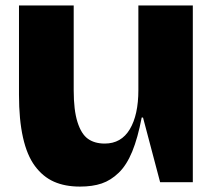

<svg xmlns="http://www.w3.org/2000/svg" viewBox="-20 -670 789 706"><path d="M49.8 -649.9H251V-337.9Q251 -265.1 264.9 -221.2Q278.8 -177.2 303.2 -159.7Q327.6 -142.1 365.2 -142.1Q425.8 -142.1 457.3 -194.8Q488.8 -247.6 488.8 -338.9V-649.9H689V0H568.8L505.9 -237.8H501Q486.8 -163.1 466.3 -113Q445.8 -63 416.7 -34.9Q387.7 -6.8 354 4.6Q320.3 16.1 273.9 16.1Q218.8 16.1 178.2 -2Q137.7 -20 108.4 -59.6Q79.1 -99.1 64.5 -164.6Q49.8 -230 49.8 -321.8Z"/></svg>

Font: Mayenne Sans Regular
Style: Regular
Weight: 600
Width: 6
Designer: Jérémy Landes — Studio Triple
Foundry: Jérémy Landes — Studio Triple
Version: Version 1.001;hotconv 1.0.109;makeotfexe 2.5.65596